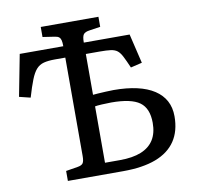

<svg xmlns="http://www.w3.org/2000/svg" viewBox="-82 -825 935 909"><g transform="rotate(-10 386.0 -370.0)"><path d="M171.9 0V-47.9L228 -57.1Q248 -60.1 254.6 -69.6Q261.2 -79.1 261.2 -104V-577.1H210.9Q178.7 -577.1 157.5 -571.5Q136.2 -565.9 121.6 -549.6Q106.9 -533.2 94.5 -501.7Q82 -470.2 66.9 -418.9L13.2 -432.1L51.8 -631.8H261.2Q261.2 -650.9 258.5 -660.9Q255.9 -670.9 249.5 -676Q243.2 -681.2 230 -683.1L171.9 -691.9V-740.2H449.2V-691.9L397 -684.1Q375 -681.2 367.4 -671.1Q359.9 -661.1 359.9 -633.8V-631.8H580.1L613.8 -490.2L559.1 -477.1Q543.9 -512.2 533.4 -532.7Q522.9 -553.2 511 -562.5Q499 -571.8 479.5 -574.5Q460 -577.1 425.8 -577.1H359.9V-380.9Q365.7 -381.8 383.3 -382.8Q400.9 -383.8 421.9 -385Q442.9 -386.2 459 -386.2Q522.9 -386.2 572 -375Q621.1 -363.8 654.5 -341.8Q688 -319.8 705.1 -287.8Q722.2 -255.9 722.2 -213.9Q722.2 -143.1 690.2 -95.5Q658.2 -47.9 595.2 -23.9Q532.2 0 438 0ZM359.9 -54.2Q377.9 -54.2 395.5 -54.2Q413.1 -54.2 431.2 -54.2Q493.2 -54.2 533.7 -70.6Q574.2 -86.9 594.7 -119.4Q615.2 -151.9 615.2 -201.2Q615.2 -271 574.7 -300.5Q534.2 -330.1 438 -330.1Q418 -330.1 392.6 -328.6Q367.2 -327.1 359.9 -325.2Z"/></g></svg>

Font: Literata
Style: Regular
Weight: 400
Designer: Latin by Veronika Burian and Jose Scaglione. Greek by Irene Vlachou. Cyrillic by Vera Evstafieva.
Foundry: TypeTogether
Version: Version 3.002